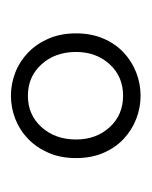

<svg xmlns="http://www.w3.org/2000/svg" viewBox="17 -741 277 351"><g transform="rotate(-90 155.5 -565.5)"><path d="M156 -447Q134 -447 113.5 -455Q93 -463 77 -478Q61 -493 51.5 -515Q42 -537 42 -565Q42 -593 51.5 -615Q61 -637 77 -652.5Q93 -668 113.5 -676Q134 -684 156 -684Q178 -684 198.5 -676Q219 -668 235 -652.5Q251 -637 260.5 -615Q270 -593 270 -565Q270 -537 260.5 -515Q251 -493 235 -478Q219 -463 198.5 -455Q178 -447 156 -447ZM156 -479Q191 -479 213.5 -503.5Q236 -528 236 -565Q236 -603 213.5 -628Q191 -653 156 -653Q121 -653 98.5 -628Q76 -603 76 -565Q76 -528 98.5 -503.5Q121 -479 156 -479Z"/></g></svg>

Font: hySource Sans Pro Light
Style: Regular
Weight: 300
Designer: Paul D. Hunt
Foundry: Adobe Systems Incorporated
Version: Version 2.021;PS 2.000;hotconv 1.0.86;makeotf.lib2.5.63406